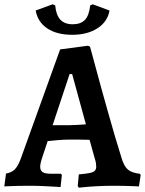

<svg xmlns="http://www.w3.org/2000/svg" viewBox="-32 -865 675 894"><path d="M335 9 330 1 335 -53Q369 -56 386 -59.5Q403 -63 409.5 -70Q416 -77 416 -89Q416 -97 414.5 -106.5Q413 -116 409 -128L385 -214Q366 -215 337 -215Q308 -215 290 -215Q265 -215 236.5 -212.5Q208 -210 190 -208L162 -124Q155 -100 155 -90Q155 -71 166.5 -63.5Q178 -56 206 -56H252L256 -50L250 6Q250 6 227 4.5Q204 3 171 1.5Q138 0 106 0Q80 0 52.5 0.5Q25 1 6.5 2Q-12 3 -12 3L-4 -57Q21 -61 36.5 -76Q52 -91 65 -127L248 -635L377 -652L387 -648Q387 -648 394 -623Q401 -598 412.5 -554.5Q424 -511 439 -457Q454 -403 470.5 -344.5Q487 -286 503.5 -229.5Q520 -173 535 -126Q546 -90 564 -75Q582 -60 619 -56L623 -50L615 3Q615 3 594 2Q573 1 545.5 0.5Q518 0 498 0Q457 0 419.5 2Q382 4 358.5 6.5Q335 9 335 9ZM213 -282H289Q306 -282 329.5 -283.5Q353 -285 368 -286L304 -520H292ZM304 -703Q233 -703 188.5 -732.5Q144 -762 134 -816L213 -845L225 -840Q229 -795 249 -773.5Q269 -752 306 -752Q344 -752 363.5 -772.5Q383 -793 388 -840L400 -845L478 -816Q469 -764 422 -733.5Q375 -703 304 -703Z"/></svg>

Font: Alegreya SemiBold
Style: Regular
Weight: 600
Designer: Juan Pablo del Peral
Foundry: Huerta Tipografica
Version: Version 2.009